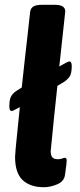

<svg xmlns="http://www.w3.org/2000/svg" viewBox="-20 -775 333 803"><path d="M206 -755Q233 -755 243 -747.5Q253 -740 253 -728Q253 -728 251 -709.5Q249 -691 245.5 -658.5Q242 -626 237.5 -584.5Q233 -543 228 -497L255 -512Q266 -518 271 -518Q280 -518 280 -498Q280 -466 270 -453Q260 -440 247 -432L220 -416Q212 -346 206 -284Q200 -222 196 -182.5Q192 -143 192 -142Q192 -125 199 -117Q206 -109 222 -109Q232 -109 240 -112Q248 -115 251 -115Q259 -115 259 -104Q259 -102 257.5 -86Q256 -70 252 -44Q248 -16 219 -4Q190 8 164 8Q106 8 74.5 -22Q43 -52 43 -119Q43 -124 45.5 -153.5Q48 -183 53 -228.5Q58 -274 63 -327L44 -317Q34 -311 28 -311Q19 -311 19 -331Q19 -362 28.5 -375.5Q38 -389 52 -397L71 -409Q77 -468 83.5 -524Q90 -580 95 -625.5Q100 -671 103 -698Q106 -725 106 -725Q108 -740 119 -747.5Q130 -755 158 -755Z"/></svg>

Font: Asap VF Beta
Style: Italic
Weight: 400
Italic angle: -6°
Designer: Pablo Cosgaya
Foundry: Pablo Cosgaya
Version: Version 1.007